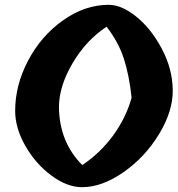

<svg xmlns="http://www.w3.org/2000/svg" viewBox="-20 -778 741 798"><path d="M527 -372Q517 -466 494.5 -535Q472 -604 423 -667Q338 -611 281.5 -515Q225 -419 225 -332Q227 -187 322 -92Q398 -143 451 -216Q504 -289 527 -372ZM43 -317Q43 -424 97 -526.5Q151 -629 242 -693.5Q333 -758 432 -758Q486 -758 547.5 -708Q609 -658 653 -574.5Q697 -491 698 -403.5Q699 -316 641 -220.5Q583 -125 493.5 -62.5Q404 0 321 0Q259 0 193.5 -48.5Q128 -97 85.5 -171.5Q43 -246 43 -317Z"/></svg>

Font: Tillana
Style: Bold
Weight: 700
Designer: Lipi Raval (Devanagari, Latin), Jonny Pinhorn (Latin)
Foundry: Indian Type Foundry
Version: Version 2.002;PS 1.0;hotconv 1.0.79;makeotf.lib2.5.61930; tt